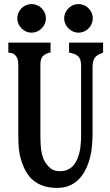

<svg xmlns="http://www.w3.org/2000/svg" viewBox="-20 -899 540 942"><path d="M134.8 -878.9Q153.8 -878.9 169.9 -869.4Q186 -859.9 195.6 -844Q205.1 -828.1 205.1 -809.1Q205.1 -790 195.6 -774.2Q186 -758.3 169.9 -748.5Q153.8 -738.8 134.8 -738.8Q116.2 -738.8 100.1 -748.5Q84 -758.3 74.5 -774.2Q64.9 -790 64.9 -809.1Q64.9 -828.1 74.5 -844Q84 -859.9 100.1 -869.4Q116.2 -878.9 134.8 -878.9ZM365.2 -878.9Q384.3 -878.9 400.1 -869.4Q416 -859.9 425.5 -844Q435.1 -828.1 435.1 -809.1Q435.1 -790 425.5 -774.2Q416 -758.3 400.1 -748.5Q384.3 -738.8 365.2 -738.8Q346.2 -738.8 330.3 -748.5Q314.5 -758.3 304.7 -774.2Q294.9 -790 294.9 -809.1Q294.9 -828.1 304.7 -844Q314.5 -859.9 330.3 -869.4Q346.2 -878.9 365.2 -878.9ZM21 -689.9H228V-641.1Q218.3 -640.6 208 -635.7Q197.8 -630.9 190.9 -624Q183.1 -615.7 180.7 -604.7Q178.2 -593.8 178.2 -583V-235.8Q178.2 -183.6 183.6 -154.1Q189 -124.5 200.2 -106Q212.9 -85 229.7 -72Q246.6 -59.1 272.9 -59.1Q298.8 -59.1 316.4 -68.6Q334 -78.1 345 -93.3Q356 -108.4 361.8 -125Q371.6 -151.4 374.8 -179.4Q377.9 -207.5 377.9 -234.9V-575.2Q377.9 -594.7 373.8 -606.2Q369.6 -617.7 361.8 -624Q355.5 -629.9 343.3 -634.5Q331.1 -639.2 318.8 -641.1V-689.9H485.8V-641.1Q477.1 -638.2 468.8 -634Q460.4 -629.9 453.1 -624Q434.1 -607.9 434.1 -573.2V-236.8Q434.1 -207 429.9 -171.1Q425.8 -135.3 415 -103Q407.2 -79.6 394.8 -57.1Q382.3 -34.7 363.8 -16.6Q345.2 1.5 319.6 12.2Q293.9 22.9 259.8 22.9Q201.7 22.9 159.9 -2.2Q118.2 -27.3 95.2 -82Q86.9 -102.1 81.1 -122.6Q75.2 -143.1 72.5 -169.4Q69.8 -195.8 69.8 -232.9V-582Q69.8 -591.3 68.4 -600.8Q66.9 -610.4 61 -620.1Q55.2 -629.9 46.6 -634.8Q38.1 -639.6 21 -641.1Z"/></svg>

Font: BIZ UDMincho
Style: Bold
Weight: 700
Monospace: yes
Designer: TypeBank Co., Ltd.
Foundry: Morisawa Inc.
Version: Version 1.06